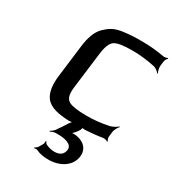

<svg xmlns="http://www.w3.org/2000/svg" viewBox="-173 -596 836 918"><g transform="rotate(30 245.0 -137.0)"><path d="M292 133C288 160 271 173 240 173C225 173 209 169 194 162C189 159 184 152 183 148L180 150C180 153 180 161 178 166L164 190C161 195 152 201 148 203L149 207C153 205 162 204 168 207C185 216 209 220 236 220C295 220 353 189 360 130C365 88 338 63 301 55C290 52 269 51 260 55L261 59C270 55 283 41 290 31L297 20C299 16 303 5 302 3L297 5C299 8 312 9 316 9C349 7 381 4 410 -1C418 -2 431 1 435 5L438 2C434 -2 430 -13 431 -21L434 -46C435 -60 446 -78 453 -85L451 -88C443 -80 423 -69 410 -66C368 -57 328 -53 289 -53C236 -53 201 -59 186 -70C170 -81 165 -104 169 -139L194 -339C199 -380 209 -406 225 -417C241 -428 274 -433 325 -433C365 -433 407 -428 449 -419C461 -416 475 -405 480 -397L483 -399C478 -407 473 -426 475 -439L478 -463C479 -470 486 -481 490 -484L488 -487C483 -484 470 -481 463 -483C424 -490 384 -494 344 -494C293 -494 275 -493 231 -487C190 -480 170 -466 145 -442C119 -416 106 -376 100 -326L78 -148C72 -98 79 -57 98 -33C123 -1 169 7 226 10C234 10 246 8 252 5L251 2C244 5 236 17 231 24C220 42 208 60 195 78C190 86 178 94 172 97L174 101C180 97 193 92 202 92H219C254 92 295 102 292 133Z"/></g></svg>

Font: Gamestation Storm Oblique 
Style: Italic
Weight: 400
Designer: Jonas Hecksher
Foundry: Jonas Hecksher, Playtypeª, e-types AS
Version: Version 1.003